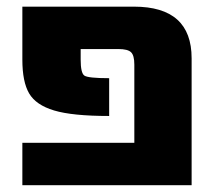

<svg xmlns="http://www.w3.org/2000/svg" viewBox="-20 -544 640 566"><path d="M544.9 2H45.9V-123H376V-353.5Q376 -380.9 366.2 -390.1Q356.4 -399.4 329.1 -399.4H217.8V-368.2Q217.8 -329.1 228.5 -321.3Q239.3 -313.5 301.8 -313.5V-202.1Q193.4 -202.1 139.6 -218.3Q85.9 -234.4 65.9 -268.6Q45.9 -302.7 45.9 -368.2V-524.4H375Q544.9 -524.4 544.9 -372.1Z"/></svg>

Font: Gen Shin Gothic Heavy
Style: Bold
Weight: 900
Designer: [Source Han Sans]
Ryoko NISHIZUKA  (kana & ideographs); Paul D. Hunt (Latin, Greek & Cyrillic); Wenlong ZHANG  (bopomofo
Version: Version 1.002.20150607